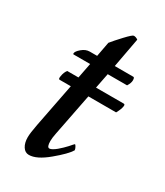

<svg xmlns="http://www.w3.org/2000/svg" viewBox="-141 -587 563 655"><g transform="rotate(30 140.0 -259.5)"><path d="M115.2 -403.3 126 -460.9Q137.7 -475.6 160.9 -500.5Q184.1 -525.4 189.5 -525.4Q198.2 -525.4 206.1 -519.5L184.6 -403.3H257.8Q262.7 -403.3 262.7 -391.6Q262.7 -381.3 253.9 -367.2H177.7L126 -103.5Q122.1 -84 122.1 -72.3Q122.1 -47.9 131.8 -47.9Q136.7 -47.9 143.8 -52Q150.9 -56.2 158 -62Q165 -67.9 172.6 -75.2Q180.2 -82.5 185.5 -88.4Q190.4 -94.7 195.3 -99.6L200.2 -104.5Q202.6 -104.5 206.3 -97.4Q210 -90.3 210 -85.9Q197.8 -65.4 155 -29.8Q112.3 5.9 82 5.9Q66.9 5.9 57.9 -8.3Q48.8 -22.5 48.8 -44.9Q48.8 -60.5 55.7 -96.7L108.4 -367.2H43Q41 -367.2 41 -370.1Q41 -378.4 55.7 -390.9Q70.3 -403.3 85.9 -403.3ZM52.7 -307.6H275.4Q281.2 -307.6 279.3 -297.9Q277.3 -286.1 267.6 -268.6H44.9Q39.6 -268.6 42 -281.2Q44.4 -297.4 52.7 -307.6Z"/></g></svg>

Font: Amiri
Style: Slanted
Weight: 400
Italic angle: 9°
Designer: Khaled Hosny
Version: Version 000.107